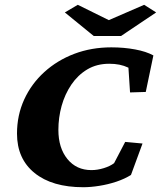

<svg xmlns="http://www.w3.org/2000/svg" viewBox="-20 -782 680 811"><path d="M332 8.8Q200.2 8.8 126 -51.3Q51.8 -111.3 51.8 -217.8Q51.8 -294.9 82 -361.3Q112.3 -427.7 167 -477.5Q221.7 -527.3 293.9 -554.7Q366.2 -582 450.2 -582Q503.9 -582 550.8 -573.2Q597.7 -564.5 627.9 -547.9L595.7 -393.6L529.3 -391.6L522.5 -496.1Q503.9 -504.9 484.4 -508.8Q464.8 -512.7 441.4 -512.7Q388.7 -512.7 348.6 -488.8Q308.6 -464.8 281.2 -424.3Q253.9 -383.8 240.2 -334.5Q226.6 -285.2 226.6 -233.4Q226.6 -157.2 264.6 -110.4Q302.7 -63.5 366.2 -63.5Q391.6 -63.5 418.5 -71.8Q445.3 -80.1 461.9 -92.8L508.8 -182.6L582 -175.8L533.2 -43Q506.8 -26.4 471.7 -14.6Q436.5 -2.9 399.9 2.9Q363.3 8.8 332 8.8ZM253.9 -729.5 308.6 -761.7 470.7 -681.6H404.3L588.9 -761.7L639.6 -729.5L491.2 -629.9H376Z"/></svg>

Font: Crimson Pro ExtraBold
Style: Italic
Weight: 800
Italic angle: -12°
Designer: Jacques Le Bailly
Foundry: Baron von Fonthausen
Version: Version 1.003